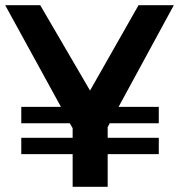

<svg xmlns="http://www.w3.org/2000/svg" viewBox="-20 -720 690 740"><path d="M650 -700 437 -308H592V-245H403L395 -230V-189H592V-126H395V0H260V-126H62V-189H260V-226L249 -245H62V-308H215L0 -700H135L327 -371L514 -700Z"/></svg>

Font: TypoPRO Montserrat Alternates
Style: Regular
Weight: 500
Designer: Julieta Ulanovsky
Foundry: Julieta Ulanovsky
Version: Version 6.001